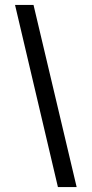

<svg xmlns="http://www.w3.org/2000/svg" viewBox="-20 -736 372 779"><path d="M215 23 41 -716H116L291 23Z"/></svg>

Font: Stick No Bills
Style: Regular
Weight: 400
Version: Version 2.000